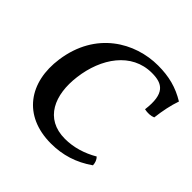

<svg xmlns="http://www.w3.org/2000/svg" viewBox="-176 -846 1017 1017"><g transform="rotate(45 332.0 -338.0)"><path d="M664 -628C598 -668 534 -685 451 -685C280 -685 92 -579 58 -337C30 -141 132 9 342 9C429 9 507 -15 581 -67C580 -86 574 -102 562 -114C504 -80 441 -61 377 -61C225 -61 172 -188 191 -337C211 -498 304 -634 456 -634C536 -634 583 -605 566 -472C589 -467 613 -468 631 -476C638 -533 648 -582 664 -628Z"/></g></svg>

Font: Vollkorn Semibold
Style: Italic
Weight: 600
Italic angle: -11°
Designer: Friedrich Althausen
Foundry: Friedrich Althausen
Version: Version 4.015;PS 004.015;hotconv 1.0.88;makeotf.lib2.5.64775